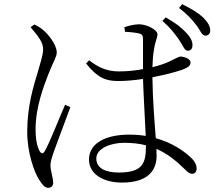

<svg xmlns="http://www.w3.org/2000/svg" viewBox="-20 -849 1040 917"><path d="M833 -662C853 -634 860 -608 875 -607C888 -606 898 -613 899 -629C901 -649 892 -669 869 -693C847 -717 818 -740 771 -766L756 -749C792 -718 814 -689 833 -662ZM916 -731C936 -706 943 -680 959 -679C973 -678 983 -686 984 -701C985 -721 975 -740 951 -765C927 -787 898 -805 850 -829L835 -811C874 -781 894 -759 916 -731ZM126 -719C163 -676 187 -646 186 -612C185 -582 172 -548 159 -500C141 -440 110 -344 110 -219C110 -121 143 -26 168 11C181 32 194 48 210 48C226 48 234 38 234 23C234 0 221 -31 221 -60C221 -77 228 -98 238 -127C251 -164 297 -285 316 -337L291 -349C268 -298 214 -159 193 -126C185 -113 177 -115 170 -126C158 -148 150 -177 150 -234C150 -339 191 -443 212 -497C237 -560 251 -578 251 -598C251 -638 207 -688 189 -703C172 -718 164 -722 144 -732ZM677 -155V-150C677 -67 659 -25 547 -25C485 -25 440 -45 440 -92C440 -141 510 -167 573 -167C612 -167 646 -163 677 -155ZM577 -697C604 -696 628 -693 646 -689C659 -685 663 -679 663 -660V-519C628 -512 588 -508 547 -508C486 -508 444 -531 406 -561L391 -546C446 -477 485 -462 545 -462C583 -462 624 -466 663 -472C666 -381 673 -271 676 -200C651 -204 625 -206 596 -206C490 -206 405 -168 405 -87C405 -17 474 23 563 23C683 23 728 -32 728 -105L727 -138C780 -115 820 -82 858 -45C873 -30 884 -19 898 -19C912 -19 919 -30 919 -46C919 -64 907 -83 888 -100C858 -127 804 -167 724 -189C718 -268 709 -376 708 -480C767 -491 818 -505 848 -515C877 -526 890 -534 890 -551C890 -568 860 -578 843 -579C834 -579 823 -571 788 -555C772 -547 744 -537 708 -528C709 -561 711 -590 716 -615C723 -660 732 -666 732 -685C732 -707 681 -733 644 -733C623 -733 594 -726 574 -719Z"/></svg>

Font: Noto Serif CJK KR Light
Style: Regular
Weight: 300
Designer: Ryoko NISHIZUKA 西塚涼子 (kana & ideographs); Frank Grießhammer (Latin, Greek & Cyrillic); Wenlong ZHANG 张文龙 (bopomofo); San
Foundry: Adobe
Version: Version 2.001;hotconv 1.1.0;makeotfexe 2.6.0